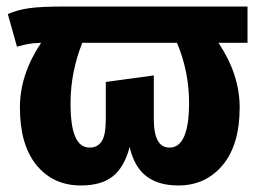

<svg xmlns="http://www.w3.org/2000/svg" viewBox="-20 -551 793 588"><path d="M649 -420Q714 -323 714 -222Q714 -108 662 -45.5Q610 17 526 17Q465 17 428 -11.5Q391 -40 377 -101Q361 -39 325.5 -11Q290 17 228 17Q143 17 92 -45Q41 -107 41 -222Q41 -323 106 -420Q82 -419 67.5 -416.5Q53 -414 32 -408L4 -508Q34 -521 70 -526Q106 -531 173 -531H738V-420ZM522 -420H232Q196 -329 196 -235Q196 -165 210.5 -132Q225 -99 255 -99Q278 -99 291 -117.5Q304 -136 304 -187V-300L451 -320V-187Q451 -99 499 -99Q559 -99 559 -236Q559 -332 522 -420Z"/></svg>

Font: FiraGOUPP
Style: Bold
Weight: 700
Designer: bBox Type
Foundry: bBox Type GmbH
Version: Version 1.001